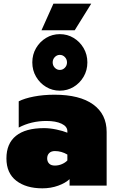

<svg xmlns="http://www.w3.org/2000/svg" viewBox="-20 -1011 631 1046"><path d="M271 -991H477L387 -846H206ZM156 -671Q156 -714 176.5 -749Q197 -784 231 -804.5Q265 -825 306 -825Q347 -825 381 -804.5Q415 -784 435.5 -749Q456 -714 456 -671Q456 -628 435.5 -593Q415 -558 381 -537.5Q347 -517 306 -517Q265 -517 231 -537.5Q197 -558 176.5 -593Q156 -628 156 -671ZM345 -671Q345 -688 333.5 -700Q322 -712 306 -712Q290 -712 278.5 -700Q267 -688 267 -671Q267 -654 278.5 -642Q290 -630 306 -630Q322 -630 333.5 -642Q345 -654 345 -671ZM15 -148Q15 -229 67 -271Q119 -313 220 -313Q251 -313 287 -305.5Q323 -298 347 -288V-296Q347 -322 315.5 -337Q284 -352 233 -352Q150 -352 82 -316V-459Q113 -475 164.5 -485Q216 -495 277 -495Q414 -495 487.5 -442Q561 -389 561 -292V0H359V-35Q337 -14 297 0.5Q257 15 211 15Q122 15 68.5 -26.5Q15 -68 15 -148ZM347 -137V-169Q315 -188 279 -188Q259 -188 248 -177Q237 -166 237 -148Q237 -131 247.5 -120Q258 -109 279 -109Q299 -109 317.5 -117Q336 -125 347 -137Z"/></svg>

Font: Readiness Black
Style: Regular
Weight: 900
Designer: Katatrad Team
Foundry: CadsonDemak
Version: Version 1.00;April 23, 2019;FontCreator 11.5.0.2425 64-bit; 